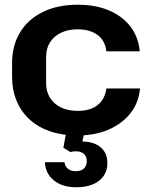

<svg xmlns="http://www.w3.org/2000/svg" viewBox="-20 -563 636 812"><path d="M307 10Q243 10 192 -7.5Q141 -25 105 -58Q69 -91 50 -137Q31 -183 31 -240V-294Q31 -371 65 -426.5Q99 -482 161.5 -512.5Q224 -543 308 -543Q385 -543 442 -518.5Q499 -494 532.5 -449.5Q566 -405 571 -346H430Q424 -393 391.5 -416Q359 -439 308 -439Q268 -439 238 -424.5Q208 -410 191.5 -384Q175 -358 175 -323V-210Q175 -176 191.5 -149.5Q208 -123 238 -108.5Q268 -94 309 -94Q343 -94 368.5 -104.5Q394 -115 410 -136.5Q426 -158 430 -189H572Q567 -129 532 -84.5Q497 -40 439.5 -15Q382 10 307 10ZM303 229Q244 229 208 200Q172 171 170 123H253Q254 139 266.5 150Q279 161 300 161Q324 161 335.5 149Q347 137 347 120Q347 98 335 88Q323 78 307 77Q291 76 278 80L248 62L261 -9H338L326 47L300 38Q322 34 346 36.5Q370 39 389.5 49Q409 59 421.5 78Q434 97 434 127Q434 160 417 183Q400 206 370.5 217.5Q341 229 303 229Z"/></svg>

Font: Hubot Sans Condensed ExtraLight SemiBold
Style: Regular
Weight: 600
Version: Version 2.000